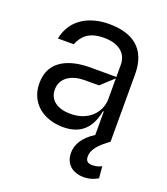

<svg xmlns="http://www.w3.org/2000/svg" viewBox="-140 -651 839 963"><g transform="rotate(20 280.0 -170.0)"><path d="M487.9 129.3C478 134.9 460.9 142 439.6 142C411.2 142 402.7 129.3 402.7 108C402.7 65.3 442.5 31.2 485.1 0V-359.4C485.1 -500.7 398.8 -552.6 277 -552.6C182.9 -552.6 82.7 -512.4 59.7 -396.3H144.2C161.9 -438.9 191.4 -478.7 277 -478.7C359.7 -478.7 401.3 -437.5 401.3 -380.7V-315.3H260.7C158.4 -315.3 48.7 -279.8 49 -154.8C48.7 -48.3 131 12.8 235.1 12.8C329.9 12.8 379.6 -38.4 397 -130.7H401.3V-5.7C341.3 32.3 317.5 76.3 317.5 119.3C317.5 180.4 360.1 213.1 418.3 213.1C452.4 213.1 478 201.7 493.6 191.8ZM247.9 -62.5C180.8 -62.5 132.5 -92.3 132.8 -150.6C132.5 -214.5 190 -245.7 256.4 -245.7H333.8L401.3 -307.5V-197.4C401.3 -129.3 346.9 -62.5 247.9 -62.5Z"/></g></svg>

Font: Riot Sans 2.0
Style: Regular
Weight: 400
Designer: Rasmus Andersson
Foundry: rsms
Version: Version 3.006;hotconv 1.0.109;makeotfexe 2.5.65596